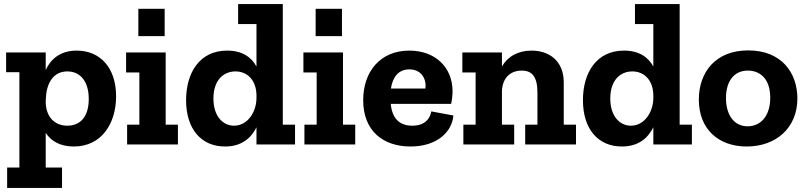

<svg xmlns="http://www.w3.org/2000/svg" viewBox="-20 -708 3948 941"><path d="M549 -236C549 -377 470 -460 356 -460C274 -460 228 -417 204 -365V-451H10V-354H75V113H15V213H284V113H204V-57C231 -15 277 10 342 10C478 10 549 -103 549 -236ZM415 -223C415 -133 371 -92 310 -92C246 -92 204 -137 204 -211L205 -227C208 -303 243 -358 310 -358C372 -358 415 -311 415 -223Z M852 0V-97H792V-451H598V-353H663V-97H603V0ZM658 -531H787V-665H658Z M1426 0V-97H1366V-688H1147V-590H1237V-382C1212 -428 1167 -460 1093 -460C958 -460 892 -351 892 -217C892 -77 965 10 1083 10C1165 10 1211 -32 1237 -84V0ZM1237 -228C1237 -161 1195 -92 1127 -92C1072 -92 1026 -139 1026 -225C1026 -317 1077 -358 1134 -358C1193 -358 1237 -314 1237 -239Z M1721 0V-97H1661V-451H1467V-353H1532V-97H1472V0ZM1527 -531H1656V-665H1527Z M2202 -142 2094 -162C2089 -135 2070 -92 2001 -92C1936 -92 1902 -129 1895 -199H2191C2196 -222 2198 -244 2198 -264C2196 -381 2111 -460 1986 -460C1843 -460 1760 -356 1760 -217C1760 -66 1858 10 1992 10C2122 10 2196 -62 2202 -142ZM2065 -274H1896C1904 -330 1933 -368 1986 -368C2047 -368 2071 -319 2065 -274Z M2803 0V-97H2743V-304C2743 -411 2670 -460 2585 -460C2519 -460 2468 -431 2440 -382V-451H2246V-353H2311V-97H2251V0H2500V-97H2440V-259C2441 -320 2476 -362 2537 -362C2588 -362 2614 -332 2614 -254V-97H2554V0Z M3371 0V-97H3311V-688H3092V-590H3182V-382C3157 -428 3112 -460 3038 -460C2903 -460 2837 -351 2837 -217C2837 -77 2910 10 3028 10C3110 10 3156 -32 3182 -84V0ZM3182 -228C3182 -161 3140 -92 3072 -92C3017 -92 2971 -139 2971 -225C2971 -317 3022 -358 3079 -358C3138 -358 3182 -314 3182 -239Z M3888 -225C3888 -352 3810 -461 3647 -461C3485 -461 3405 -352 3405 -220C3405 -75 3501 10 3640 10C3784 10 3888 -82 3888 -225ZM3755 -229C3755 -143 3711 -89 3644 -89C3574 -89 3538 -150 3538 -227C3538 -312 3579 -362 3645 -362C3706 -362 3755 -321 3755 -229Z"/></svg>

Font: Zilla Slab Bold
Style: Regular
Weight: 700
Designer: Typotheque.com
Foundry: Typotheque type foundry
Version: Version 1.3; 2018